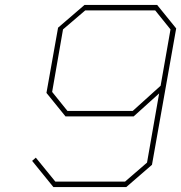

<svg xmlns="http://www.w3.org/2000/svg" viewBox="-20 -757 733 777"><path d="M196 0 110 -106 125 -119 204 -22H486L575 -99L624 -379L521 -286H245L168 -381L215 -645L322 -737H616L693 -642L595 -90L491 0ZM253 -308H517L630 -410L670 -638L608 -715H325L235 -638L191 -385Z"/></svg>

Font: Tomorrow Thin
Style: Italic
Weight: 250
Italic angle: -10°
Designer: Tony de Marco, Monica Rizzolli
Foundry: Just in Type
Version: Version 2.002